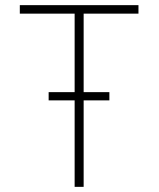

<svg xmlns="http://www.w3.org/2000/svg" viewBox="-20 -726 616 746"><path d="M57 -706H518V-673H305V0H270V-673H57ZM169 -368H405V-336H169Z"/></svg>

Font: Josefin Sans ExtraLight
Style: Regular
Weight: 250
Designer: Santiago Orozco
Foundry: Typemade
Version: Version 2.000